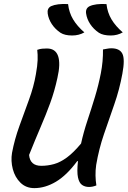

<svg xmlns="http://www.w3.org/2000/svg" viewBox="-20 -956 658 990"><path d="M331 -935Q336 -891 357 -856Q378 -821 415 -789Q387 -773 352 -773Q314 -773 292 -787Q264 -806 247 -832Q230 -858 226 -886Q222 -913 243 -924Q274 -938 331 -935ZM529 -935Q534 -891 555 -856Q576 -821 613 -789Q585 -773 551 -773Q512 -773 490 -787Q462 -806 445 -832Q428 -858 424 -886Q420 -913 442 -924Q472 -938 529 -935ZM157 14Q114 14 85.5 -14Q57 -42 46 -84Q35 -126 42 -168Q55 -237 80 -306Q105 -375 129.5 -442Q154 -509 165 -573Q173 -617 174 -646Q175 -675 172 -699Q186 -704 198 -705Q210 -706 222 -706Q266 -706 279.5 -667Q293 -628 276 -554Q261 -485 239 -425Q217 -365 189.5 -301Q162 -237 130 -157Q135 -101 193 -101Q226 -101 258.5 -110Q291 -119 325 -144Q359 -169 398 -216Q411 -275 431 -335Q451 -395 469.5 -456Q488 -517 500 -578.5Q512 -640 511 -701Q524 -703 533.5 -705Q543 -707 554 -707Q597 -707 611 -679Q625 -651 611 -576Q596 -494 569 -417Q542 -340 516 -264Q490 -188 476 -106Q472 -78 472.5 -51Q473 -24 477 0Q458 8 439 8Q418 8 403 -2.5Q388 -13 382 -41.5Q376 -70 382 -125H378Q324 -52 268.5 -19Q213 14 157 14Z"/></svg>

Font: Recursive Mn Csl St Med
Style: Italic
Weight: 500
Italic angle: -15°
Monospace: yes
Version: Version 1.079;hotconv 1.0.112;makeotfexe 2.5.65598; ttfautoh